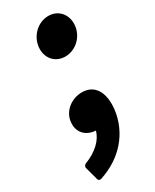

<svg xmlns="http://www.w3.org/2000/svg" viewBox="-182 -549 641 794"><g transform="rotate(-30 138.0 -152.0)"><path d="M177 -318C226 -318 269 -357 275 -408C281 -459 248 -499 199 -499C150 -499 107 -459 101 -408C95 -357 128 -318 177 -318ZM37 187C39 193 45 196 52 194C160 159 230 77 243 -26C252 -103 224 -156 161 -156C114 -156 67 -124 61 -73C55 -22 89 8 133 10C123 48 87 85 29 107C22 110 18 118 20 124Z"/></g></svg>

Font: Falling Sky
Style: BdObl
Weight: 700
Designer: Paul D. Hunt
Foundry: Adobe Systems Incorporated
Version: Version 1.02